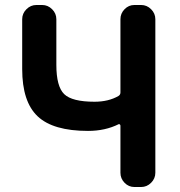

<svg xmlns="http://www.w3.org/2000/svg" viewBox="-20 -750 722 770"><path d="M333 -225Q193 -225 131 -283.5Q69 -342 69 -473V-673Q69 -696 86 -713Q103 -730 126 -730H149Q172 -730 189 -713Q206 -696 206 -673V-490Q206 -403 237.5 -372.5Q269 -342 359 -342Q415 -342 455 -365Q463 -370 463 -379V-673Q463 -696 479.5 -713Q496 -730 519 -730H546Q569 -730 586 -713Q603 -696 603 -673V-57Q603 -34 586 -17Q569 0 546 0H519Q496 0 479.5 -17Q463 -34 463 -57V-246Q463 -249 460.5 -251Q458 -253 456 -252Q402 -225 333 -225Z"/></svg>

Font: Rounded Mplus 1c Bold
Style: Bold
Weight: 700
Version: Version 1.059.20150529